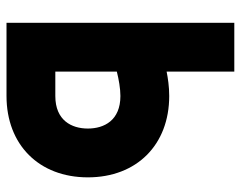

<svg xmlns="http://www.w3.org/2000/svg" viewBox="-95 -445 740 590"><g transform="rotate(-90 275.0 -150.0)"><path d="M275 0C304 0 330 -4 350 -8V200H500V-500H275C125 -500 25 -400 25 -250C25 -100 125 0 275 0ZM175 -250C175 -300 200 -350 275 -350H350V-161C326 -155 298 -150 275 -150C200 -150 175 -200 175 -250Z"/></g></svg>

Font: LS-VG5000 Bold
Style: Regular
Weight: 400
Designer: Justin Bihan, 2021
Foundry: Justin Bihan, 2021
Version: Version 1.000;Glyphs 3.1.2 (3151)